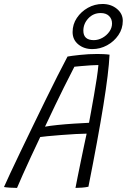

<svg xmlns="http://www.w3.org/2000/svg" viewBox="-48 -936 636 964"><path d="M37.5 7.5Q22 7.5 2 6.2Q-18 5 -28 3Q-18 -20 3.5 -66Q25 -112 54 -172.5Q83 -233 115.5 -300Q148 -367 180.2 -433Q212.5 -499 241.2 -555.8Q270 -612.5 291 -652Q309 -655.5 352.8 -660.2Q396.5 -665 440.5 -665Q455.5 -665 472 -664.2Q488.5 -663.5 502 -661.5Q498 -574 471 -407Q444 -240 396 1.5Q382.5 4.5 364.5 6Q346.5 7.5 331 7.5Q334 -10.5 341.8 -47.8Q349.5 -85 358.2 -128.2Q367 -171.5 375 -209.2Q383 -247 387 -265Q367 -265 331.5 -263Q296 -261 257.8 -258Q219.5 -255 190.5 -252.2Q161.5 -249.5 154 -248Q130.5 -199 107.8 -149.8Q85 -100.5 66.5 -59.2Q48 -18 37.5 7.5ZM178 -300Q202 -304.5 241 -308.5Q280 -312.5 322.2 -315.2Q364.5 -318 399 -319.5Q402.5 -338 409.2 -375.2Q416 -412.5 423.8 -457Q431.5 -501.5 437.8 -542.5Q444 -583.5 446 -609.5Q432.5 -609.5 407.5 -608Q382.5 -606.5 359 -604.2Q335.5 -602 325.5 -601Q313 -578 273 -497.5Q233 -417 178 -300ZM415.5 -689.5Q374 -689.5 345.2 -713Q316.5 -736.5 316.5 -775Q316.5 -814 337.8 -845.8Q359 -877.5 393.2 -896.8Q427.5 -916 467 -916Q509 -916 538.8 -891.8Q568.5 -867.5 568.5 -831.5Q568.5 -792 546.5 -759.8Q524.5 -727.5 489.5 -708.5Q454.5 -689.5 415.5 -689.5ZM423 -734.5Q445 -734.5 466 -746Q487 -757.5 500.8 -776.8Q514.5 -796 514.5 -818Q514.5 -841 499.5 -855.8Q484.5 -870.5 457.5 -870.5Q420.5 -870.5 395.5 -843.8Q370.5 -817 370.5 -782Q370.5 -734.5 423 -734.5Z"/></svg>

Font: Grandstander ExtraLight
Style: Italic
Weight: 200
Italic angle: -15°
Designer: Tyler Finck
Foundry: Etcetera Type Co
Version: Version 1.200; ttfautohint (v1.8.3)